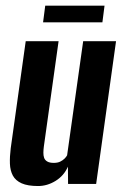

<svg xmlns="http://www.w3.org/2000/svg" viewBox="-20 -638 426 666"><path d="M112.1 7.3Q76.2 7.3 55.1 -2.1Q34 -11.6 24.6 -28.9Q15.3 -46.2 14.4 -70.2Q13.5 -94.2 17.2 -123.7L69.2 -495H183.2L132.2 -130.6Q130.6 -118.9 130.5 -108.6Q130.3 -98.4 133.1 -90.4Q135.9 -82.5 144 -77.8Q152 -73 166.5 -73Q180 -73 189.1 -77.5Q198.1 -82 204 -87.9Q209.9 -93.8 212.8 -99.3L268.5 -495H382.5L313.5 0H216.1L215.6 -59.9Q201.7 -28.3 172.7 -10.5Q143.8 7.3 112.1 7.3ZM129.4 -560.5 136.9 -618.4H342.6L335.2 -560.5Z"/></svg>

Font: Alumni Sans SC Thin
Style: Italic
Weight: 100
Italic angle: -8°
Designer: Robert E. Leuschke
Foundry: Robert E. Leuschke
Version: Version 1.016